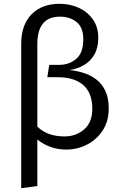

<svg xmlns="http://www.w3.org/2000/svg" viewBox="-20 -788 655 1026"><path d="M299 -767.7Q354.9 -767.7 401.8 -745.9Q448.7 -724.1 476.9 -683.6Q505.1 -643.1 505.1 -586.2Q505.1 -532.3 484.1 -496.2Q463.1 -460 427.9 -439.7Q392.8 -419.5 350.8 -413.8Q387.2 -410.3 424.4 -399Q461.5 -387.7 492.6 -364.9Q523.6 -342.1 542.3 -303.8Q561 -265.6 561 -207.7Q561 -140 528.7 -90.8Q496.4 -41.5 444.6 -15.1Q392.8 11.3 333.3 11.3Q248.2 11.3 179.5 -42.1V206.2L93.3 217.9V-553.8Q93.3 -654.4 148.2 -711Q203.1 -767.7 299 -767.7ZM179.5 -552.8V-111.8Q231.8 -59 325.1 -59Q386.2 -59 429.7 -96.7Q473.3 -134.4 473.3 -207.2Q473.3 -290.3 425.6 -332.8Q377.9 -375.4 288.7 -375.4H232.8L243.1 -441.5H296.9Q349.7 -441.5 387.4 -473.6Q425.1 -505.6 425.1 -577.9Q425.1 -641 389.5 -670Q353.8 -699 300.5 -699Q179.5 -699 179.5 -552.8Z"/></svg>

Font: FiraCode Nerd Font
Style: Regular
Weight: 400
Designer: Carrois Corporate, Edenspiekermann AG, Nikita Prokopov
Foundry: Carrois Corporate, Edenspiekermann AG, Nikita Prokopov
Version: Version 6.002;Nerd Fonts 3.4.0